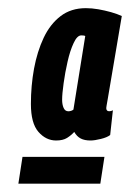

<svg xmlns="http://www.w3.org/2000/svg" viewBox="-20 -705 316 466"><path d="M24.6 -259.3 34.6 -324.3H233.5L223.5 -259.3ZM275.6 -666.1Q265.3 -604.6 258.4 -564.5Q251.4 -524.4 247.5 -500.2Q243.5 -476 241.4 -464.2Q239.2 -452.4 238.6 -448.2Q237.9 -444 237.9 -442.7Q237.9 -435 245.1 -435Q246.4 -435 249 -435.5Q251.5 -435.9 254 -437.5L247.4 -377.3Q240 -371.5 224.8 -367.8Q209.6 -364 199.7 -364Q185.1 -364 175.8 -368.9Q166.4 -373.8 160.2 -384.8Q152.8 -376.6 142.8 -370.3Q132.8 -364 116.2 -364Q91.6 -364 73.3 -384.9Q55 -405.8 55 -452.7Q55 -496.7 62.6 -538.4Q70.3 -580 86 -613.3Q101.8 -646.6 127.1 -665.9Q152.4 -685.2 188.4 -685.2Q202.8 -685.2 218.6 -682.5Q234.4 -679.7 249.5 -675.5Q264.6 -671.2 275.6 -666.1ZM130.8 -462.8Q130.8 -451.3 134.4 -443.1Q137.9 -434.9 146 -434.9Q149.1 -434.9 152.6 -436Q156 -437.1 158.2 -439L186.9 -617.5Q185 -618.8 181.8 -618.9Q178.5 -619.1 177.2 -619.1Q167.3 -619.1 158.7 -600.5Q150 -582 144 -555.3Q137.9 -528.7 134.4 -502.9Q130.8 -477.2 130.8 -462.8Z"/></svg>

Font: Georama
Style: Italic
Weight: 400
Width: 2
Italic angle: -9°
Designer: Jean-Baptiste Levee
Foundry: Production Type
Version: Version 1.000